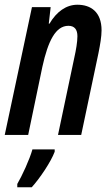

<svg xmlns="http://www.w3.org/2000/svg" viewBox="-24 -570 474 811"><path d="M-4 0H95L155 -288C179 -397 211 -461 265 -461C291 -461 303 -445 303 -417C303 -393 297 -358 290 -327L221 0H319L392 -346C399 -381 405 -416 405 -442C405 -520 359 -550 303 -550C256 -550 215 -521 185 -470H182L190 -540H111ZM49 221H110C143 185 191 114 207 71V61H113C101 104 69 173 49 207Z"/></svg>

Font: Noto Sans UI Condensed Medium
Style: Italic
Weight: 500
Width: 3
Italic angle: -12°
Designer: Monotype Design Team
Foundry: Monotype Imaging Inc.
Version: Version 1.901